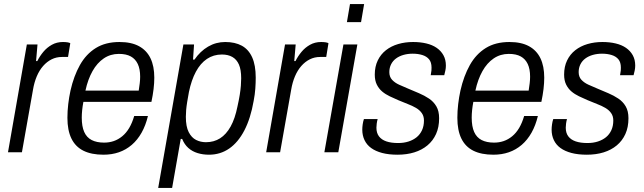

<svg xmlns="http://www.w3.org/2000/svg" viewBox="-20 -743 3143 937"><path d="M19 0 111 -526H163L156 -445H162Q174 -469 191.5 -490Q209 -511 233 -524.5Q257 -538 287 -538Q299 -538 309 -536.5Q319 -535 323 -532L312 -465H282Q255 -465 232 -453.5Q209 -442 190.5 -421Q172 -400 159.5 -370.5Q147 -341 141 -305L87 0Z M485 12Q426 12 387 -7.5Q348 -27 328.5 -67Q309 -107 309 -168Q309 -201 313 -235Q317 -269 324 -301Q340 -372 370 -425.5Q400 -479 447.5 -508.5Q495 -538 563 -538Q621 -538 658.5 -517.5Q696 -497 714.5 -458.5Q733 -420 733 -364Q733 -338 729.5 -308.5Q726 -279 719 -246H387Q383 -225 381 -205.5Q379 -186 379 -169Q379 -126 391 -99Q403 -72 427.5 -59.5Q452 -47 488 -47Q513 -47 535 -54.5Q557 -62 576.5 -78Q596 -94 610.5 -118.5Q625 -143 635 -177H702Q691 -131 671 -95.5Q651 -60 623 -36Q595 -12 560.5 0Q526 12 485 12ZM397 -301H657Q660 -320 662 -337Q664 -354 664 -369Q664 -406 652.5 -430.5Q641 -455 618.5 -467.5Q596 -480 560 -480Q519 -480 486.5 -458Q454 -436 431.5 -396Q409 -356 397 -301Z M752 174 875 -526H927L922 -452H929Q957 -493 995.5 -515.5Q1034 -538 1079 -538Q1127 -538 1160 -520Q1193 -502 1210.5 -463.5Q1228 -425 1228 -364Q1228 -339 1226 -310.5Q1224 -282 1218 -251Q1203 -165 1172.5 -106.5Q1142 -48 1098.5 -18Q1055 12 1000 12Q970 12 944 4Q918 -4 899 -21Q880 -38 869 -65H862L820 174ZM985 -49Q1024 -49 1054 -68Q1084 -87 1105.5 -125.5Q1127 -164 1139 -224Q1146 -255 1150 -280Q1154 -305 1155.5 -325Q1157 -345 1157 -361Q1157 -403 1146 -428Q1135 -453 1114 -465Q1093 -477 1063 -477Q1022 -477 990 -455.5Q958 -434 936 -393Q914 -352 902 -294Q897 -267 893.5 -245.5Q890 -224 888.5 -206.5Q887 -189 887 -173Q887 -125 901 -98Q915 -71 937 -60Q959 -49 985 -49Z M1279 0 1371 -526H1423L1416 -445H1422Q1434 -469 1451.5 -490Q1469 -511 1493 -524.5Q1517 -538 1547 -538Q1559 -538 1569 -536.5Q1579 -535 1583 -532L1572 -465H1542Q1515 -465 1492 -453.5Q1469 -442 1450.5 -421Q1432 -400 1419.5 -370.5Q1407 -341 1401 -305L1347 0Z M1673 -635 1688 -723H1757L1742 -635ZM1563 0 1656 -526H1724L1631 0Z M1920 12Q1877 12 1845 3.5Q1813 -5 1791.5 -20.5Q1770 -36 1759 -59Q1748 -82 1748 -110Q1748 -122 1750 -136Q1752 -150 1756 -162H1823Q1820 -151 1818.5 -140Q1817 -129 1817 -120Q1817 -94 1829.5 -77.5Q1842 -61 1865.5 -53Q1889 -45 1923 -45Q1951 -45 1974 -52.5Q1997 -60 2013.5 -73.5Q2030 -87 2039.5 -107.5Q2049 -128 2049 -155Q2049 -176 2038.5 -191Q2028 -206 2010 -216.5Q1992 -227 1969.5 -235.5Q1947 -244 1924 -254Q1903 -263 1882 -273Q1861 -283 1845 -296.5Q1829 -310 1819 -330Q1809 -350 1809 -379Q1809 -418 1823.5 -448Q1838 -478 1863.5 -498Q1889 -518 1923 -528Q1957 -538 1996 -538Q2031 -538 2060.5 -531Q2090 -524 2111 -509.5Q2132 -495 2144 -473.5Q2156 -452 2156 -423Q2156 -411 2153.5 -399Q2151 -387 2148 -376H2082Q2085 -391 2085.5 -399Q2086 -407 2086 -413Q2086 -439 2074 -453.5Q2062 -468 2041 -474.5Q2020 -481 1994 -481Q1970 -481 1949 -475Q1928 -469 1912.5 -457.5Q1897 -446 1888.5 -429Q1880 -412 1880 -391Q1880 -368 1893.5 -353.5Q1907 -339 1928 -329.5Q1949 -320 1973 -310Q1999 -299 2025 -288Q2051 -277 2073.5 -262Q2096 -247 2109.5 -224Q2123 -201 2123 -166Q2123 -122 2108 -89Q2093 -56 2066 -33.5Q2039 -11 2002 0.5Q1965 12 1920 12Z M2388 12Q2329 12 2290 -7.5Q2251 -27 2231.5 -67Q2212 -107 2212 -168Q2212 -201 2216 -235Q2220 -269 2227 -301Q2243 -372 2273 -425.5Q2303 -479 2350.5 -508.5Q2398 -538 2466 -538Q2524 -538 2561.5 -517.5Q2599 -497 2617.5 -458.5Q2636 -420 2636 -364Q2636 -338 2632.5 -308.5Q2629 -279 2622 -246H2290Q2286 -225 2284 -205.5Q2282 -186 2282 -169Q2282 -126 2294 -99Q2306 -72 2330.5 -59.5Q2355 -47 2391 -47Q2416 -47 2438 -54.5Q2460 -62 2479.5 -78Q2499 -94 2513.5 -118.5Q2528 -143 2538 -177H2605Q2594 -131 2574 -95.5Q2554 -60 2526 -36Q2498 -12 2463.5 0Q2429 12 2388 12ZM2300 -301H2560Q2563 -320 2565 -337Q2567 -354 2567 -369Q2567 -406 2555.5 -430.5Q2544 -455 2521.5 -467.5Q2499 -480 2463 -480Q2422 -480 2389.5 -458Q2357 -436 2334.5 -396Q2312 -356 2300 -301Z M2844 12Q2801 12 2769 3.5Q2737 -5 2715.5 -20.5Q2694 -36 2683 -59Q2672 -82 2672 -110Q2672 -122 2674 -136Q2676 -150 2680 -162H2747Q2744 -151 2742.5 -140Q2741 -129 2741 -120Q2741 -94 2753.5 -77.5Q2766 -61 2789.5 -53Q2813 -45 2847 -45Q2875 -45 2898 -52.5Q2921 -60 2937.5 -73.5Q2954 -87 2963.5 -107.5Q2973 -128 2973 -155Q2973 -176 2962.5 -191Q2952 -206 2934 -216.5Q2916 -227 2893.5 -235.5Q2871 -244 2848 -254Q2827 -263 2806 -273Q2785 -283 2769 -296.5Q2753 -310 2743 -330Q2733 -350 2733 -379Q2733 -418 2747.5 -448Q2762 -478 2787.5 -498Q2813 -518 2847 -528Q2881 -538 2920 -538Q2955 -538 2984.5 -531Q3014 -524 3035 -509.5Q3056 -495 3068 -473.5Q3080 -452 3080 -423Q3080 -411 3077.5 -399Q3075 -387 3072 -376H3006Q3009 -391 3009.5 -399Q3010 -407 3010 -413Q3010 -439 2998 -453.5Q2986 -468 2965 -474.5Q2944 -481 2918 -481Q2894 -481 2873 -475Q2852 -469 2836.5 -457.5Q2821 -446 2812.5 -429Q2804 -412 2804 -391Q2804 -368 2817.5 -353.5Q2831 -339 2852 -329.5Q2873 -320 2897 -310Q2923 -299 2949 -288Q2975 -277 2997.5 -262Q3020 -247 3033.5 -224Q3047 -201 3047 -166Q3047 -122 3032 -89Q3017 -56 2990 -33.5Q2963 -11 2926 0.5Q2889 12 2844 12Z"/></svg>

Font: Archivo SemiCondensed Light
Style: Italic
Weight: 300
Width: 4
Italic angle: -10°
Designer: Hector Gatti
Foundry: Omnibus-Type
Version: Version 2.001